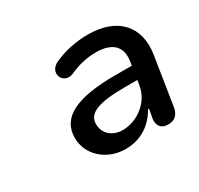

<svg xmlns="http://www.w3.org/2000/svg" viewBox="-80 -809 511 494"><g transform="rotate(-30 176.0 -562.0)"><path d="M167 -410C210 -410 245 -431 267 -470H270L265 -442C263 -423 272 -410 293 -410C312 -410 323 -420 327 -439L350 -585C362 -662 317 -714 229 -714C192 -714 157 -706 129 -693C92 -678 110 -632 145 -646C171 -658 197 -664 224 -664C269 -664 295 -644 289 -601L287 -588H239C123 -588 67 -561 67 -500C67 -450 110 -410 167 -410ZM132 -504C132 -535 164 -549 244 -549H281L278 -532C271 -489 228 -456 185 -456C154 -456 132 -475 132 -504Z"/></g></svg>

Font: SN Pro Medium
Style: Italic
Weight: 400
Italic angle: -9°
Designer: Tobias Whetton
Foundry: Supernotes
Version: Version 1.001;Glyphs 3.2 (3249)